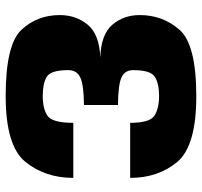

<svg xmlns="http://www.w3.org/2000/svg" viewBox="-38 -684 729 694"><g transform="rotate(-90 327.0 -336.5)"><path d="M326.5 8Q514 8 567 -52.8Q620 -113.5 620 -196Q620 -255 584.8 -295.8Q549.5 -336.5 466.5 -339Q549.5 -342 584.8 -384Q620 -426 620 -486Q620 -566.5 567 -623.8Q514 -681 327 -681Q147 -681 89.2 -609.5Q31.5 -538 31.5 -436.5H230.5Q230.5 -512.5 256 -529.8Q281.5 -547 328 -547Q372 -547 396.5 -532.8Q421 -518.5 421 -454.5Q421 -423.5 393.8 -411Q366.5 -398.5 295 -398V-275Q366.5 -274.5 393.8 -262.8Q421 -251 421 -220Q421 -157 396.8 -141.8Q372.5 -126.5 328 -126.5Q282.5 -126.5 256.5 -143.2Q230.5 -160 230.5 -231H31.5Q31.5 -130 89 -61Q146.5 8 326.5 8Z"/></g></svg>

Font: Anybody Thin ExtraBold
Style: Regular
Weight: 800
Version: Version 1.113;gftools[0.9.25]